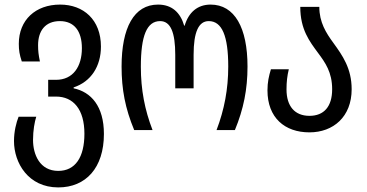

<svg xmlns="http://www.w3.org/2000/svg" viewBox="-20 -567 1599 837"><path d="M234 250C354 250 433 165 433 17C433 -104 377 -166 301 -182V-186C377 -211 420 -278 420 -364C420 -481 344 -547 242 -547C135 -547 62 -480 62 -376C62 -348 65 -329 75 -299H154C148 -328 146 -344 146 -370C146 -433 178 -475 241 -475C303 -475 337 -432 337 -357C337 -276 298 -219 224 -219H190V-146H224C300 -146 348 -90 348 16C348 119 308 178 234 178C153 178 124 106 124 43C124 1 131 -36 138 -58H61C51 -33 41 6 41 48C41 143 103 250 234 250Z M565 0H645C611 -88 594 -176 594 -276C594 -411 620 -475 678 -475C724 -475 744 -425 744 -328V-182H824V-328C824 -428 846 -475 890 -475C948 -475 975 -410 975 -277C975 -179 958 -89 924 0H1004C1042 -92 1059 -178 1059 -277C1059 -446 1003 -547 898 -547C841 -547 802 -513 785 -455H783C766 -513 729 -547 669 -547C564 -547 510 -446 510 -277C510 -177 526 -94 565 0Z M1329 10C1433 10 1513 -58 1513 -178C1513 -269 1473 -325 1434 -379C1401 -424 1372 -470 1372 -537H1289C1289 -438 1330 -386 1366 -337C1398 -294 1428 -252 1428 -178C1428 -102 1392 -62 1329 -62C1265 -62 1229 -104 1229 -177C1229 -210 1232 -236 1239 -265H1161C1152 -235 1146 -209 1146 -173C1146 -54 1221 10 1329 10Z"/></svg>

Font: Noto Sans Georgian Condensed
Style: Regular
Weight: 400
Width: 3
Designer: Monotype Design Team, Akaki Razmadze
Foundry: Google LLC
Version: Version 2.005